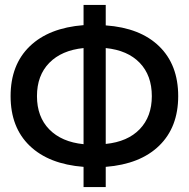

<svg xmlns="http://www.w3.org/2000/svg" viewBox="-20 -746 766 779"><path d="M319 -161V-551Q230 -542 180 -491Q130 -440 130 -356Q130 -272 180 -221Q230 -170 319 -161ZM319 -644V-726H409V-643Q549 -633 626 -558Q703 -483 703 -356Q703 -230 626 -155Q549 -80 409 -69V13H319V-69Q178 -80 100.5 -154.5Q23 -229 23 -356Q23 -483 100.5 -558Q178 -633 319 -644ZM596 -356Q596 -440 547 -491Q498 -542 409 -551V-162Q498 -171 547 -222Q596 -273 596 -356Z"/></svg>

Font: Non Bureau
Style: Regular
Weight: 400
Designer: Jona Saucedo
Foundry: Non Foundry
Version: Version 1.000; ttfautohint (v1.8.4)